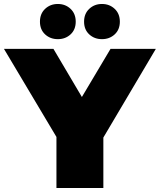

<svg xmlns="http://www.w3.org/2000/svg" viewBox="-47 -946 804 966"><path d="M473 0H237V-257L-27 -700H222L365 -458L509 -700H737L473 -254ZM466 -749Q428 -749 402 -773Q376 -797 376 -837Q376 -877 402 -901.5Q428 -926 466 -926Q504 -926 530 -901.5Q556 -877 556 -837Q556 -797 530 -773Q504 -749 466 -749ZM244 -749Q206 -749 180 -773Q154 -797 154 -837Q154 -877 180 -901.5Q206 -926 244 -926Q282 -926 308 -901.5Q334 -877 334 -837Q334 -797 308 -773Q282 -749 244 -749Z"/></svg>

Font: Montserrat-Alt1 Black
Style: Regular
Weight: 900
Designer: Differentunic
Foundry: Differentunic
Version: Version 7.222